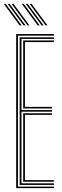

<svg xmlns="http://www.w3.org/2000/svg" viewBox="-28 -977 324 997"><path d="M56 0V-800H251.8V-791.8H65.2V-8.2H251.8V0ZM74.2 -16.8V-783.2H251.8V-775H83.5V-405.5H241.8V-397.2H83.5V-25H251.8V-16.8ZM92.5 -413.8V-766.8H251.8V-758.5H101.5V-422.2H241.8V-413.8ZM92.5 -33.2V-389H241.8V-380.5H101.5V-41.5H251.8V-33.2ZM114.8 -845 32 -956.8H42.2L124.8 -845ZM74.2 -845 -8.5 -956.8H1.8L84.5 -845ZM94.5 -845 11.8 -956.8H22L104.8 -845ZM208.5 -845 125.8 -956.8H136L218.5 -845ZM168 -845 85.2 -956.8H95.5L178.2 -845ZM188.2 -845 105.5 -956.8H115.8L198.5 -845Z"/></svg>

Font: Big Shoulders Inline Display Light
Style: Regular
Weight: 300
Designer: Patric King
Foundry: XO Type Co
Version: Version 1.000